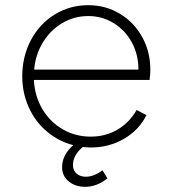

<svg xmlns="http://www.w3.org/2000/svg" viewBox="-20 -558 667 742"><path d="M300 10Q262 42 262 79Q262 101 276 113Q290 125 312 125Q343 125 376 100L395 131Q355 164 309 164Q271 164 245.5 143Q220 122 220 88Q220 41 263 3Q206 -12 161 -50Q116 -88 91 -143.5Q66 -199 66 -263Q66 -340 99.5 -403Q133 -466 191.5 -502Q250 -538 321 -538Q388 -538 443 -505Q498 -472 529.5 -415Q561 -358 561 -288Q561 -272 558 -249H111Q114 -187 143.5 -137Q173 -87 222 -58.5Q271 -30 331 -30Q388 -30 434 -57Q480 -84 508 -133L546 -113Q517 -55 459 -21.5Q401 12 331 12Q320 12 300 10ZM515 -289Q515 -347 489.5 -394Q464 -441 419.5 -468.5Q375 -496 321 -496Q267 -496 221 -469Q175 -442 146 -394.5Q117 -347 112 -289Z"/></svg>

Font: Eudoxus Sans ExtraLight
Style: Regular
Weight: 200
Designer: Stijn de Vries
Foundry: tokotype
Version: Version 2.005